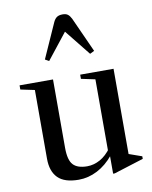

<svg xmlns="http://www.w3.org/2000/svg" viewBox="-93 -917 786 995"><g transform="rotate(-10 300.0 -419.0)"><path d="M240.5 10.5Q165.5 10.5 131 -24.2Q96.5 -59 96.5 -125V-487L22.5 -502.5V-524.5H198.5V-165Q198.5 -99.5 221.8 -75Q245 -50.5 295.5 -50.5Q330 -50.5 363 -68.5Q396 -86.5 424 -125V-85Q386 -38.5 338.5 -14Q291 10.5 240.5 10.5ZM420.5 10.5V-88L415 -90V-487L341.5 -502.5V-524.5H517V-76L585 -52V-38.5L429 10.5ZM195.5 -622 175 -633.5 257 -817Q264.5 -833 275.5 -840.5Q286.5 -848 306 -848Q323.5 -848 333.2 -840.5Q343 -833 351 -817L434 -633.5L411 -622L302.5 -757.5Z"/></g></svg>

Font: Libre Caslon Text
Style: Regular
Weight: 400
Designer: Pablo Impallari, Rodrigo Fuenzalida, Katja Schimmel
Foundry: Pablo Impallari, Rodrigo Fuenzalida
Version: Version 2.000